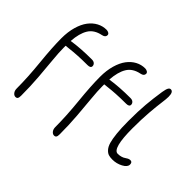

<svg xmlns="http://www.w3.org/2000/svg" viewBox="-191 -1069 1625 1625"><g transform="rotate(45 621.0 -257.0)"><path d="M1099.1 25.9Q1071.8 25.9 1053.2 19.8Q1034.7 13.7 1016.6 -6.1Q998.5 -25.9 988 -61Q977.5 -96.2 971.2 -156.2Q964.8 -216.3 964.8 -301.8Q964.8 -420.4 971.9 -501.2Q979 -582 993.2 -675.8Q999.5 -714.4 1007.8 -729.7Q1016.1 -745.1 1029.8 -745.1Q1061 -745.1 1061 -686Q1061 -660.2 1054 -609.6Q1046.9 -559.1 1040 -474.6Q1033.2 -390.1 1033.2 -282.2Q1033.2 -41 1097.2 -41Q1120.6 -41 1138.9 -46.9Q1157.2 -52.7 1166.7 -60.1Q1176.3 -67.4 1188.2 -73.2Q1200.2 -79.1 1211.9 -79.1Q1235.8 -79.1 1235.8 -49.8Q1235.8 -20.5 1192.6 2.7Q1149.4 25.9 1099.1 25.9ZM145 231Q128.4 231 115.2 214.6Q102.1 198.2 102.1 171.9Q102.1 40 85.4 -124Q68.8 -288.1 68.8 -396Q68.8 -471.7 86.4 -533.2Q104 -594.7 134 -634.5Q164.1 -674.3 203.9 -695.6Q243.7 -716.8 289.1 -716.8Q302.7 -716.8 314.9 -709.7Q327.1 -702.6 327.1 -689.9Q327.1 -664.1 293 -657.2Q214.8 -641.6 181.2 -585.9Q147.5 -530.3 141.1 -435.1H142.1Q242.7 -451.2 378.9 -451.2Q399.9 -451.2 411.4 -440.4Q422.9 -429.7 422.9 -415Q422.9 -391.1 386.2 -391.1Q317.4 -391.1 266.6 -387.9Q215.8 -384.8 183.6 -380.6Q151.4 -376.5 139.2 -376V-353Q139.2 -296.9 147.2 -214.1Q155.3 -131.3 163.6 -26.4Q171.9 78.6 171.9 189Q171.9 212.9 165.5 221.9Q159.2 231 145 231ZM606.9 231Q590.3 231 577.1 214.6Q564 198.2 564 171.9Q564 40 547.4 -124Q530.8 -288.1 530.8 -396Q530.8 -471.7 548.3 -533.2Q565.9 -594.7 595.9 -634.5Q626 -674.3 665.8 -695.6Q705.6 -716.8 751 -716.8Q764.6 -716.8 776.9 -709.7Q789.1 -702.6 789.1 -689.9Q789.1 -664.1 754.9 -657.2Q676.8 -641.6 643.1 -585.9Q609.4 -530.3 603 -435.1H604Q704.6 -451.2 840.8 -451.2Q861.8 -451.2 873.3 -440.4Q884.8 -429.7 884.8 -415Q884.8 -391.1 848.1 -391.1Q779.3 -391.1 728.5 -387.9Q677.7 -384.8 645.5 -380.6Q613.3 -376.5 601.1 -376V-353Q601.1 -296.9 609.1 -214.1Q617.2 -131.3 625.5 -26.4Q633.8 78.6 633.8 189Q633.8 212.9 627.4 221.9Q621.1 231 606.9 231Z"/></g></svg>

Font: Shantell Sans Irregular Bouncy
Style: Regular
Weight: 300
Designer: Stephen Nixon, Anya Danilova, Shantell Martin
Foundry: Arrow Type
Version: Version 1.006;[9816181b4]